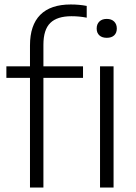

<svg xmlns="http://www.w3.org/2000/svg" viewBox="-20 -838 607 858"><path d="M296 -818Q335 -818 367.5 -811.5V-759Q335 -765.5 299.5 -765.5Q235.5 -765.5 204.8 -735.5Q174 -705.5 174 -638V-541.5H351V-490H174V0H114V-490H8.5V-541.5H114V-635Q114 -725.5 160 -771.8Q206 -818 296 -818ZM502 -710.5Q502 -691 490.2 -680Q478.5 -669 457 -669Q436 -669 424 -680Q412 -691 412 -710.5Q412 -730 424 -741.8Q436 -753.5 457 -753.5Q478 -753.5 490 -741.8Q502 -730 502 -710.5ZM427 0V-541.5H487.5V0Z"/></svg>

Font: Encode Sans Light
Style: Regular
Weight: 300
Designer: Multiple Designers
Foundry: Impallari Type
Version: Version 2.000